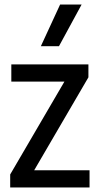

<svg xmlns="http://www.w3.org/2000/svg" viewBox="-20 -828 436 848"><path d="M25 0V-57.5L264.5 -467.5H30V-543.5H370.5V-486.5L131 -76H375.5V0ZM160.5 -624 245.5 -808H340.5L240.5 -624Z"/></svg>

Font: Encode Sans Condensed Medium
Style: Regular
Weight: 500
Width: 3
Designer: Multiple Designers
Foundry: Impallari Type
Version: Version 3.000; ttfautohint (v1.8.3) -l 8 -r 50 -G 200 -x 14 